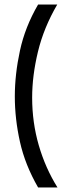

<svg xmlns="http://www.w3.org/2000/svg" viewBox="-20 -711 283 842"><path d="M231 -691Q172 -590 146.5 -484.5Q121 -379 121 -283Q121 -174 150 -74Q179 26 232 111H147Q90 12 67.5 -89Q45 -190 45 -288Q45 -385 67.5 -489Q90 -593 147 -691Z"/></svg>

Font: Bricolage Grotesque 48pt Light
Style: Regular
Weight: 300
Designer: Mathieu Triay
Foundry: Atelier Triay
Version: Version 1.000; ttfautohint (v1.8.4.7-5d5b);gftools[0.9.32]